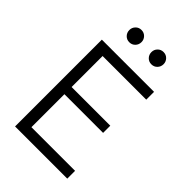

<svg xmlns="http://www.w3.org/2000/svg" viewBox="-263 -997 1095 1095"><g transform="rotate(45 285.0 -449.5)"><path d="M150 -637V-387H462V-329H150V-63H502V0H81V-700H502V-637ZM331 -850Q331 -870 345 -884.5Q359 -899 380 -899Q401 -899 415 -884.5Q429 -870 429 -850Q429 -829 415 -814.5Q401 -800 380 -800Q359 -800 345 -814.5Q331 -829 331 -850ZM153 -850Q153 -870 167 -884.5Q181 -899 202 -899Q223 -899 237 -884.5Q251 -870 251 -850Q251 -829 237 -814.5Q223 -800 202 -800Q181 -800 167 -814.5Q153 -829 153 -850Z"/></g></svg>

Font: Be Vietnam Light
Style: Regular
Weight: 300
Designer: Gabriel Lam
Foundry: TypeRant
Version: Version 4.000